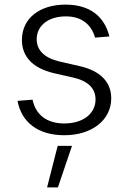

<svg xmlns="http://www.w3.org/2000/svg" viewBox="-20 -574 556 832"><path d="M392 -411 454 -416C432 -505 367 -554 264 -554C151 -554 75 -494 75 -401C75 -329 121 -279 213 -257L301 -237C363 -222 394 -190 394 -143C394 -81 339 -39 259 -39C183 -39 135 -76 121 -142L56 -137C73 -44 145 12 259 12C377 12 462 -53 462 -148C462 -219 414 -267 327 -287L236 -308C170 -324 139 -358 139 -404C139 -464 191 -503 265 -503C332 -503 375 -470 392 -411ZM184 238H231L292 58H230Z"/></svg>

Font: Wafeq Light
Style: Regular
Weight: 300
Designer: Rasmus Andersson & Azza Alameddine
Foundry: Google & TypeTogether
Version: Version 3.000;January 28, 2025;FontCreator 15.0.0.3014 64-bi